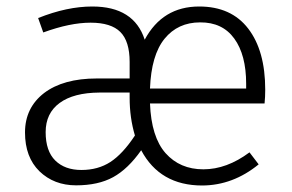

<svg xmlns="http://www.w3.org/2000/svg" viewBox="-20 -554 889 585"><path d="M283.2 -272Q204.1 -271.5 161.6 -240.2Q119.1 -209 119.1 -151.4Q119.1 -93.8 148.4 -64.9Q177.7 -36.1 228 -36.1Q278.8 -36.1 316.4 -60.5Q354 -85 391.1 -141.1Q375 -195.3 375 -255.9V-272ZM730 -284.2V-298.8Q730 -386.7 693.8 -436.5Q657.7 -486.3 589.8 -485.8Q522 -485.8 481.4 -436Q440.9 -386.2 437 -284.2ZM788.1 -280.8Q788.1 -258.8 786.1 -238.8H437Q440.9 -136.7 484.4 -87.4Q528.3 -38.1 599.6 -38.1Q670.9 -38.1 740.2 -89.8L768.1 -53.2Q689.9 10.7 596.2 11.2Q467.3 11.2 410.2 -96.2Q370.1 -39.1 324.7 -14.2Q279.3 10.7 211.9 10.7Q144.5 10.7 100.1 -32.2Q56.2 -75.2 56.2 -150.4Q56.2 -225.6 114.3 -270.5Q172.9 -314.9 274.9 -314.9H375V-365.2Q375 -428.2 346.7 -456.5Q318.4 -484.9 255.9 -484.9Q193.4 -484.9 111.8 -455.1L96.2 -499Q184.1 -534.2 261.2 -534.2Q388.2 -534.2 420.9 -433.1Q475.1 -534.2 586.9 -534.2Q684.6 -534.2 736.3 -466.8Q788.1 -399.4 788.1 -280.8Z"/></svg>

Font: FiraSans-Light
Style: Regular
Weight: 300
Designer: Carrois Corporate & Edenspiekermann AG
Foundry: Carrois Corporate GbR & Edenspiekermann AG
Version: Version 3.106;PS 003.106;hotconv 1.0.70;makeotf.lib2.5.58329